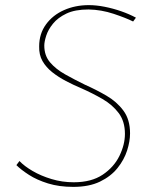

<svg xmlns="http://www.w3.org/2000/svg" viewBox="-20 -723 586 750"><path d="M500 -639Q472 -653 424 -669Q376 -685 326 -686Q273 -686 239.5 -670Q206 -654 187 -630.5Q168 -607 160.5 -583.5Q153 -560 153 -545Q153 -506 175.5 -479.5Q198 -453 234.5 -432.5Q271 -412 312 -392Q355 -373 395.5 -349.5Q436 -326 462 -291Q488 -256 488 -202Q488 -171 476.5 -135Q465 -99 439 -66.5Q413 -34 370.5 -13.5Q328 7 266 7Q211 7 167.5 -6.5Q124 -20 93 -40Q62 -60 44 -78L56 -94Q75 -74 107.5 -55Q140 -36 181.5 -23.5Q223 -11 268 -11Q337 -11 381 -40.5Q425 -70 446.5 -114Q468 -158 468 -200Q468 -249 443.5 -281.5Q419 -314 380 -336.5Q341 -359 298 -378Q267 -391 237.5 -406.5Q208 -422 184 -441Q160 -460 146 -484.5Q132 -509 133 -542Q133 -591 159.5 -627.5Q186 -664 230 -683.5Q274 -703 327 -703Q356 -703 389 -696.5Q422 -690 453.5 -679Q485 -668 511 -654Z"/></svg>

Font: Josefin Sans Thin Thin
Style: Italic
Weight: 250
Italic angle: -7°
Version: Version 2.000